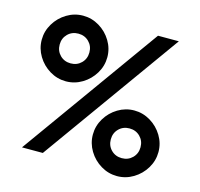

<svg xmlns="http://www.w3.org/2000/svg" viewBox="-106 -830 1002 961"><g transform="rotate(15 395.0 -350.0)"><path d="M597 -716H705L192 0H84ZM410 -154Q410 -199 433.5 -238Q457 -277 496 -300.5Q535 -324 580 -324Q625 -324 664 -300.5Q703 -277 726.5 -238Q750 -199 750 -154Q750 -109 726.5 -70Q703 -31 664 -7.5Q625 16 580 16Q535 16 496 -7.5Q457 -31 433.5 -70Q410 -109 410 -154ZM657 -154Q657 -187 635 -209Q613 -231 580 -231Q547 -231 525 -209Q503 -187 503 -154Q503 -121 525 -99Q547 -77 580 -77Q613 -77 635 -99Q657 -121 657 -154ZM40 -546Q40 -591 63.5 -630Q87 -669 126 -692.5Q165 -716 210 -716Q255 -716 294 -692.5Q333 -669 356.5 -630Q380 -591 380 -546Q380 -501 356.5 -462Q333 -423 294 -399.5Q255 -376 210 -376Q165 -376 126 -399.5Q87 -423 63.5 -462Q40 -501 40 -546ZM287 -546Q287 -579 265 -601Q243 -623 210 -623Q177 -623 155 -601Q133 -579 133 -546Q133 -513 155 -491Q177 -469 210 -469Q243 -469 265 -491Q287 -513 287 -546Z"/></g></svg>

Font: Uncut Sans VF
Style: Regular
Weight: 400
Designer: Kasper Nordkvist
Foundry: Uncut Type
Version: Version 1.100;FEAKit 1.0